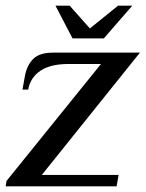

<svg xmlns="http://www.w3.org/2000/svg" viewBox="-23 -655 512 675"><path d="M0 -19 332 -430H217Q155 -430 119.5 -406.5Q84 -383 76 -340H56L65 -390Q72 -426 94 -448Q116 -470 164 -470H469L124 -40H394L387 0H-3ZM232 -520 172 -635H222L293 -555L392 -635H442L342 -520Z"/></svg>

Font: Philosopher
Style: Italic
Weight: 400
Italic angle: -10°
Designer: Jovanny Lemonad
Foundry: Jovanny Lemonad
Version: Version 2.000